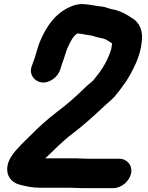

<svg xmlns="http://www.w3.org/2000/svg" viewBox="-20 -736 744 967"><path d="M692.3 -515C704.6 -576.4 682.7 -625 642.5 -646.2C638.2 -648.6 633.3 -652.7 627.9 -656C602.7 -671.2 579.2 -683.7 540.1 -690.3C524.8 -693.9 509.6 -701.9 489.4 -703.5C457 -706 429.4 -715.5 388.6 -715.5C369.3 -714.7 349.9 -709.5 330.1 -700.1C285.9 -680.1 251 -647.5 224 -607.4C201.8 -574.4 180.6 -532.8 167.9 -487.9C160.5 -459.9 151.7 -432.5 140.5 -404.5C123.4 -361.7 154.3 -326.1 187.8 -321.1C229.3 -315 271.6 -348.5 283.4 -385.6C288.8 -402.9 294.2 -420.8 300.7 -437.7C307.8 -456.1 314.2 -482.5 321.4 -497.7C336.7 -530.4 348.4 -554.7 369.7 -567.5C382.6 -567.1 396.2 -564.6 409.7 -561.7C424.3 -558.7 442.1 -557.8 450.3 -554.3C467.4 -547.8 488.3 -545 503.8 -540.9C516.3 -537.1 528.3 -527.3 543.8 -517.9C543.9 -517.6 544.4 -515.7 544.3 -515C542.7 -506.8 541.6 -500.1 540.8 -492.4L539.8 -487.2C537.3 -480.8 535.3 -475.5 533 -467.6C512.9 -413.5 485.7 -374.5 451.1 -333C438.9 -319.8 427.6 -313.9 409.4 -295.9C365.1 -252.1 316.5 -209.1 267.1 -172.4C221.1 -137.6 170.9 -92.3 130.2 -50.6C111.4 -31.2 91.6 -14 73.5 6.7C54.7 25.9 25.4 60.7 18.5 95C8.2 146.8 35.8 181.5 75.3 193.1C106.4 201.3 140 209.5 180.2 209.5H333.2C352.8 209.5 372.5 211.5 392.8 211.5H550.8C590.9 211.5 632.1 177.1 640.2 137C648.2 96.7 620.1 63.5 580.3 63.5H422.3C404.7 63.5 384.7 61.5 363.7 61.5H209.7C209.1 61.5 208.9 61.5 208.1 61.5C252 19.4 297.4 -27.3 343.6 -61.6C399.7 -104 452.7 -152.3 503.4 -199.9C523.8 -219.4 536.7 -227.4 558.2 -250.7C558.4 -250.9 558.7 -251.3 558.9 -251.6L582.9 -281.6C589.3 -289.6 594.4 -298.1 599.5 -304.6C625.8 -337.4 648.4 -382.1 666.5 -422.2C678.5 -451.2 684.5 -471.1 690.3 -500C691.3 -504.8 691.2 -509.4 692.3 -515Z"/></svg>

Font: Smoothie
Style: SeBdIt
Weight: 600
Foundry: Cannot Into Space Fonts
Version: Version 0.8